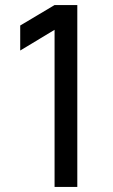

<svg xmlns="http://www.w3.org/2000/svg" viewBox="-20 -740 446 760"><path d="M196 0V-622L60 -540V-639L196 -720H286V0Z"/></svg>

Font: Manrope Medium
Style: Medium
Weight: 500
Designer: Mikhail Sharanda
Foundry: Mikhail Sharanda
Version: Version 4.000;hotconv 1.0.109;makeotfexe 2.5.65596